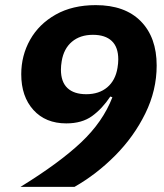

<svg xmlns="http://www.w3.org/2000/svg" viewBox="-20 -730 640 750"><path d="M271 0H60Q211 -93 296.5 -173.5Q382 -254 419 -350L411 -353Q379 -305 339.5 -276.5Q300 -248 239 -248Q158 -248 110.5 -300.5Q63 -353 63 -440Q63 -513 97.5 -574.5Q132 -636 197.5 -673Q263 -710 354 -710Q468 -710 530 -647Q592 -584 592 -474Q592 -377 547.5 -286.5Q503 -196 430 -122.5Q357 -49 271 0ZM439 -465Q442 -483 442 -498Q442 -546 416.5 -570Q391 -594 343 -594Q293 -594 261 -567Q229 -540 221 -491Q218 -473 218 -458Q218 -410 243.5 -386Q269 -362 317 -362Q367 -362 399 -389Q431 -416 439 -465Z"/></svg>

Font: iA Writer Mono V
Style: Regular
Weight: 400
Italic angle: -9.5°
Designer: Mike Abbink, Paul van der Laan, Pieter van Rosmalen
Foundry: Bold Monday
Version: Version 2.000